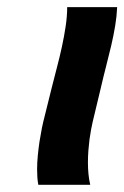

<svg xmlns="http://www.w3.org/2000/svg" viewBox="-20 -513 345 533"><path d="M305.2 -493.2Q304.2 -468.3 299.8 -441.7Q295.4 -415 288.8 -386.7Q282.2 -358.4 274.4 -328.4Q266.6 -298.3 259.3 -266.6L237.3 -174.8Q235.4 -166 232.9 -153.6Q230.5 -141.1 228.5 -126.2Q226.6 -111.3 225.3 -94.7Q224.1 -78.1 224.1 -61.5Q224.1 -45.4 225.6 -29.8Q227.1 -14.2 230.5 0H86.4Q84.5 -9.8 83.7 -20.8Q83 -31.7 83 -43Q83 -62 85 -81.8Q86.9 -101.6 89.8 -120.8Q92.8 -140.1 96.4 -158Q100.1 -175.8 104 -190.4L123 -267.1Q129.9 -294.9 137.7 -324.5Q145.5 -354 151.9 -383.3Q158.2 -412.6 162.4 -440.7Q166.5 -468.8 166.5 -493.2Z"/></svg>

Font: Andika New Basic
Style: Bold Italic
Weight: 700
Italic angle: -14°
Designer: Victor Gaultney, Annie Olsen, Pablo Ugerman
Foundry: SIL International
Version: Version 5.500